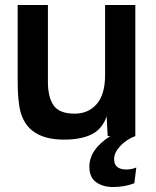

<svg xmlns="http://www.w3.org/2000/svg" viewBox="-20 -545 625 769"><path d="M235.8 14.2Q73.7 14.2 56.2 -127.9Q50.8 -165 50.8 -221.2V-524.9H171.9V-217.8Q171.9 -154.8 195.1 -122.3Q218.3 -89.8 278.8 -89.8Q334.5 -89.8 367.7 -128.7Q400.9 -167.5 400.9 -244.1V-524.9H522V0Q485.8 13.7 461.4 40Q437 66.4 437 91.8Q437 133.8 485.8 133.8Q506.3 133.8 525.9 126L518.1 189Q478.5 204.1 433.1 204.1Q392.1 204.1 365 184.6Q337.9 165 337.9 123Q337.9 53.2 421.9 0H411.1L407.2 -79.1Q390.1 -28.8 347.9 -7.3Q305.7 14.2 235.8 14.2Z"/></svg>

Font: Nacelle SemiBold
Style: Regular
Weight: 600
Designer: Sora Sagano
Foundry: Sora Sagano
Version: Version 1.000;FEAKit 1.0